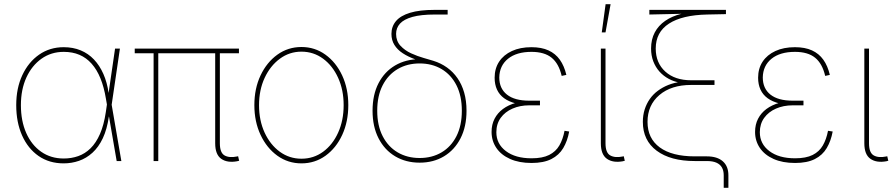

<svg xmlns="http://www.w3.org/2000/svg" viewBox="-20 -775 4310 924"><path d="M286.6 11.2Q216.8 11.2 165.5 -24.4Q114.3 -60.1 86.2 -123.3Q58.1 -186.5 58.1 -269Q58.1 -350.6 87.4 -413.3Q116.7 -476.1 168.2 -512Q219.7 -547.9 286.6 -547.9Q331.5 -547.9 368.2 -532.7Q404.8 -517.6 432.1 -488.8Q459.5 -460 477.5 -419.2Q495.6 -378.4 502.9 -326.2H508.8L517.1 -272.5L564 0H541.5L489.7 -300.3Q480.5 -356 463.4 -397.9Q446.3 -439.9 420.9 -468.5Q395.5 -497.1 362.3 -511.2Q329.1 -525.4 286.6 -525.4Q226.1 -525.4 179.7 -492.4Q133.3 -459.5 106.9 -401.9Q80.6 -344.2 80.6 -269Q80.6 -192.9 106.2 -135Q131.8 -77.1 178.2 -44.7Q224.6 -12.2 286.6 -12.2Q323.7 -12.2 356.4 -23.7Q389.2 -35.2 415.8 -61.3Q442.4 -87.4 461.2 -130.4Q480 -173.3 489.3 -235.8L533.7 -541H557.1L517.1 -269L509.8 -213.9H503.9Q495.1 -152.8 474.9 -109.9Q454.6 -66.9 425 -40Q395.5 -13.2 360.1 -1Q324.7 11.2 286.6 11.2Z M1121.6 1Q1073.7 9.8 1044.7 -10.7Q1015.6 -31.2 1015.6 -85.4V-529.3H1038.1V-85.4Q1038.1 -40 1060.5 -27.1Q1083 -14.2 1121.1 -22Q1123.5 -22.9 1123.3 -22.7Q1123 -22.5 1126 -22.9L1130.9 -1Q1128.4 -1 1126.2 -0.5Q1124 0 1121.6 1ZM719.2 0V-529.3H741.7V0ZM628.4 -518.6V-541H1129.9V-518.6Z M1430.7 11.2Q1366.2 11.2 1314.9 -25.6Q1263.7 -62.5 1233.9 -126Q1204.1 -189.5 1204.1 -269Q1204.1 -349.1 1233.9 -412.1Q1263.7 -475.1 1314.9 -512Q1366.2 -548.8 1430.7 -548.8Q1495.1 -548.8 1546.1 -512Q1597.2 -475.1 1626.7 -411.9Q1656.2 -348.6 1656.2 -269Q1656.2 -189.5 1627 -126Q1597.7 -62.5 1546.6 -25.6Q1495.6 11.2 1430.7 11.2ZM1430.7 -11.2Q1489.3 -11.2 1535.2 -44.9Q1581.1 -78.6 1607.4 -137Q1633.8 -195.3 1633.8 -269Q1633.8 -342.3 1607.2 -400.6Q1580.6 -459 1534.7 -492.7Q1488.8 -526.4 1430.7 -526.4Q1373 -526.4 1326.9 -492.4Q1280.8 -458.5 1253.7 -400.4Q1226.6 -342.3 1226.6 -269Q1226.6 -195.3 1253.4 -137Q1280.3 -78.6 1326.4 -44.9Q1372.6 -11.2 1430.7 -11.2Z M1999.5 7.8Q1933.1 7.8 1881.8 -22.7Q1830.6 -53.2 1801.8 -109.4Q1772.9 -165.5 1772.9 -242.2Q1772.9 -319.3 1801.8 -374.8Q1830.6 -430.2 1881.8 -460.2Q1933.1 -490.2 1999.5 -490.2L2053.2 -467.3Q2012.7 -477.1 1978.3 -489.5Q1943.8 -502 1918.2 -518.8Q1892.6 -535.6 1878.2 -558.6Q1863.8 -581.5 1863.8 -611.8Q1863.8 -647.5 1885.7 -673.6Q1907.7 -699.7 1953.6 -713.6Q1999.5 -727.5 2071.8 -727.5H2134.3V-705.1H2071.8Q2005.9 -705.1 1964.8 -693.6Q1923.8 -682.1 1905 -661.4Q1886.2 -640.6 1886.2 -611.8Q1886.2 -577.6 1907.2 -554.9Q1928.2 -532.2 1958.7 -518.3Q1989.3 -504.4 2018.8 -496.1Q2048.3 -487.8 2065.4 -482.4Q2101.6 -471.2 2131.1 -450.2Q2160.6 -429.2 2181.6 -398.9Q2202.6 -368.7 2213.9 -329.3Q2225.1 -290 2225.1 -242.2Q2225.1 -165.5 2196.3 -109.4Q2167.5 -53.2 2116.7 -22.7Q2065.9 7.8 1999.5 7.8ZM1999.5 -14.6Q2059.1 -14.6 2105 -41.7Q2150.9 -68.8 2176.8 -119.9Q2202.6 -170.9 2202.6 -242.2Q2202.6 -313.5 2176.8 -364.5Q2150.9 -415.5 2105 -442.6Q2059.1 -469.7 1999.5 -469.7Q1939.9 -469.7 1893.8 -442.6Q1847.7 -415.5 1821.5 -364.5Q1795.4 -313.5 1795.4 -242.2Q1795.4 -170.9 1821.5 -119.9Q1847.7 -68.8 1893.8 -41.7Q1939.9 -14.6 1999.5 -14.6Z M2538.1 9.3Q2478 9.3 2434.8 -10Q2391.6 -29.3 2368.7 -63.2Q2345.7 -97.2 2345.7 -140.1Q2345.7 -175.8 2360.1 -203.6Q2374.5 -231.4 2400.6 -250.7Q2426.8 -270 2462.6 -280Q2498.5 -290 2541 -290H2578.6V-268.1H2526.9Q2482.4 -268.1 2446.5 -252.4Q2410.6 -236.8 2389.6 -207.8Q2368.7 -178.7 2368.7 -138.7Q2368.7 -82.5 2414.6 -47.9Q2460.4 -13.2 2538.1 -13.2Q2590.8 -13.2 2622.8 -29.3Q2654.8 -45.4 2671.9 -75Q2689 -104.5 2696.8 -145.5L2719.2 -142.1Q2710.9 -96.7 2690.7 -62.5Q2670.4 -28.3 2633.3 -9.5Q2596.2 9.3 2538.1 9.3ZM2540.5 -268.6Q2496.6 -268.6 2462.9 -277.1Q2429.2 -285.6 2406.2 -302.2Q2383.3 -318.8 2371.8 -343.8Q2360.4 -368.7 2360.4 -400.9Q2360.4 -445.3 2382.1 -478.3Q2403.8 -511.2 2443.6 -529.5Q2483.4 -547.9 2537.6 -547.9Q2585.9 -547.9 2619.6 -532.5Q2653.3 -517.1 2674.3 -487.5Q2695.3 -458 2705.6 -414.6L2683.1 -409.7Q2669.4 -468.8 2634.8 -497.1Q2600.1 -525.4 2537.6 -525.4Q2465.8 -525.4 2424.8 -492.2Q2383.8 -459 2382.8 -402.3Q2382.8 -349.1 2419.7 -319.8Q2456.5 -290.5 2526.9 -290.5H2578.6V-268.6Z M2978 1Q2930.2 9.8 2900.9 -10.7Q2871.6 -31.2 2871.6 -85.4V-541H2894V-85.4Q2894 -40 2916.7 -27.1Q2939.5 -14.2 2977.1 -22Q2980 -22.9 2979.5 -22.7Q2979 -22.5 2981.9 -22.9L2986.8 -1Q2984.9 -1 2982.7 -0.5Q2980.5 0 2978 1ZM2876 -619.1 2894.5 -754.9H2918.5L2894 -619.1Z M3462.9 128.9V68.4Q3462.9 45.9 3454.1 30.8Q3445.3 15.6 3427.5 7.8Q3409.7 0 3381.8 0H3323.7Q3207 0 3140.4 -49.6Q3073.7 -99.1 3073.7 -188.5Q3073.7 -220.7 3082.5 -248.3Q3091.3 -275.9 3107.2 -298.6Q3123 -321.3 3145.8 -338.1Q3168.5 -355 3196 -366Q3223.6 -377 3255.4 -380.9L3254.9 -376.5Q3224.1 -381.8 3198.5 -395.5Q3172.9 -409.2 3153.8 -430.4Q3134.8 -451.7 3124 -479.7Q3113.3 -507.8 3113.3 -541.5Q3113.3 -585.4 3130.9 -618.7Q3148.4 -651.9 3181.2 -674.6Q3213.9 -697.3 3259.3 -708.5H3258.3L3105 -705.1V-727.5H3473.6V-707L3383.3 -705.1Q3263.2 -702.6 3199.5 -661.4Q3135.7 -620.1 3135.7 -541.5Q3135.7 -472.2 3181.9 -430.4Q3228 -388.7 3306.2 -388.7H3418.5V-366.2H3306.2Q3210.4 -366.2 3153.3 -317.6Q3096.2 -269 3096.2 -188.5Q3096.2 -108.9 3155 -65.7Q3213.9 -22.5 3323.7 -22.5H3381.8Q3431.6 -22.5 3458.5 1.2Q3485.4 24.9 3485.4 68.4V128.9Z M3806.2 9.3Q3746.1 9.3 3702.9 -10Q3659.7 -29.3 3636.7 -63.2Q3613.8 -97.2 3613.8 -140.1Q3613.8 -175.8 3628.2 -203.6Q3642.6 -231.4 3668.7 -250.7Q3694.8 -270 3730.7 -280Q3766.6 -290 3809.1 -290H3846.7V-268.1H3794.9Q3750.5 -268.1 3714.6 -252.4Q3678.7 -236.8 3657.7 -207.8Q3636.7 -178.7 3636.7 -138.7Q3636.7 -82.5 3682.6 -47.9Q3728.5 -13.2 3806.2 -13.2Q3858.9 -13.2 3890.9 -29.3Q3922.9 -45.4 3939.9 -75Q3957 -104.5 3964.8 -145.5L3987.3 -142.1Q3979 -96.7 3958.7 -62.5Q3938.5 -28.3 3901.4 -9.5Q3864.3 9.3 3806.2 9.3ZM3808.6 -268.6Q3764.6 -268.6 3731 -277.1Q3697.3 -285.6 3674.3 -302.2Q3651.4 -318.8 3639.9 -343.8Q3628.4 -368.7 3628.4 -400.9Q3628.4 -445.3 3650.1 -478.3Q3671.9 -511.2 3711.7 -529.5Q3751.5 -547.9 3805.7 -547.9Q3854 -547.9 3887.7 -532.5Q3921.4 -517.1 3942.4 -487.5Q3963.4 -458 3973.6 -414.6L3951.2 -409.7Q3937.5 -468.8 3902.8 -497.1Q3868.2 -525.4 3805.7 -525.4Q3733.9 -525.4 3692.9 -492.2Q3651.9 -459 3650.9 -402.3Q3650.9 -349.1 3687.7 -319.8Q3724.6 -290.5 3794.9 -290.5H3846.7V-268.6Z M4246.1 1Q4198.2 9.8 4168.9 -10.7Q4139.6 -31.2 4139.6 -85.4V-541H4162.1V-85.4Q4162.1 -40 4184.8 -27.1Q4207.5 -14.2 4245.1 -22Q4248 -22.9 4247.6 -22.7Q4247.1 -22.5 4250 -22.9L4254.9 -1Q4252.9 -1 4250.7 -0.5Q4248.5 0 4246.1 1Z"/></svg>

Font: Inter 17pt Thin
Style: Regular
Weight: 250
Version: Version 4.001;git-66647c0bb